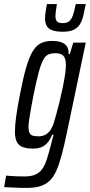

<svg xmlns="http://www.w3.org/2000/svg" viewBox="-59 -718 439 938"><path d="M70 200Q54 200 35.5 199.5Q17 199 -2 198Q-21 197 -39 196L-29 140Q-17 141 -3 142Q11 143 27 143.5Q43 144 61 144Q93 144 113.5 135Q134 126 147 108Q160 90 169 62.5Q178 35 188 -4Q191 -17 195 -31.5Q199 -46 203 -60H196Q185 -33 170.5 -18Q156 -3 139.5 2.5Q123 8 105 8Q74 8 53.5 1Q33 -6 23.5 -24Q14 -42 14 -74Q14 -106 20 -149.5Q26 -193 38 -254Q53 -332 67.5 -383.5Q82 -435 99 -464.5Q116 -494 139 -506Q162 -518 195 -518Q222 -518 240.5 -511.5Q259 -505 268 -491Q277 -477 276 -454H282L299 -510H360L268 -71Q255 -8 242.5 38.5Q230 85 216 116.5Q202 148 182.5 166Q163 184 136 192Q109 200 70 200ZM128 -52Q147 -52 160.5 -58.5Q174 -65 184.5 -78.5Q195 -92 203 -115Q208 -132 216 -160Q224 -188 232 -221Q240 -254 247 -288Q254 -322 258.5 -351Q263 -380 263 -400Q263 -432 251 -445Q239 -458 213 -458Q192 -458 177.5 -452Q163 -446 152 -425.5Q141 -405 130 -364.5Q119 -324 105 -255Q94 -199 87 -156Q80 -113 80 -100Q80 -79 85 -69Q90 -59 100.5 -55.5Q111 -52 128 -52ZM248 -563Q214 -563 195 -570.5Q176 -578 168.5 -593Q161 -608 161 -628Q161 -643 164 -660.5Q167 -678 170 -698H219Q216 -680 214 -664.5Q212 -649 212 -637Q212 -622 219.5 -613.5Q227 -605 247 -605Q269 -605 280.5 -615.5Q292 -626 298.5 -647Q305 -668 311 -698H360Q354 -668 348.5 -643.5Q343 -619 332.5 -601Q322 -583 302 -573Q282 -563 248 -563Z"/></svg>

Font: Saira UltraCondensed Medium
Style: Italic
Weight: 500
Width: 1
Italic angle: -12°
Designer: Hector Gatti with collaboration of the Omnibus-Type team
Foundry: Omnibus-Type
Version: Version 1.101